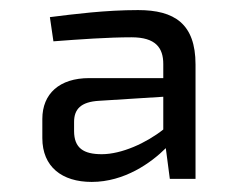

<svg xmlns="http://www.w3.org/2000/svg" viewBox="-20 -627 481 381"><path d="M86 -545C138 -549 195 -553 241 -553C289 -553 304 -532 304 -500V-472H157C98 -472 64 -441 64 -391V-353C64 -296 103 -266 162 -266C227 -266 280 -304 309 -333L317 -272H368V-499C368 -580 326 -607 254 -607C189 -607 127 -599 79 -593ZM127 -385C127 -410 140 -425 177 -427L304 -435V-370C270 -343 221 -321 182 -321C146 -321 127 -333 127 -367Z"/></svg>

Font: SnT
Style: Regular
Weight: 400
Designer: Natanael Gama
Version: Version 1.001;PS 001.001;hotconv 1.0.70;makeotf.lib2.5.58329